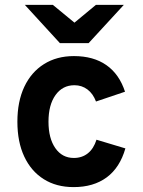

<svg xmlns="http://www.w3.org/2000/svg" viewBox="-20 -752 582 784"><path d="M280.5 12Q210 12 158.5 -20.5Q107 -53 79 -112.8Q51 -172.5 51 -255Q51 -337.5 79.2 -397.5Q107.5 -457.5 159.5 -490.2Q211.5 -523 282 -523Q361.5 -523 414.2 -486.2Q467 -449.5 490.5 -377.5L372 -337.5Q360 -369.5 337 -386.8Q314 -404 284 -404Q235.5 -404 206.8 -364Q178 -324 178 -255Q178 -187 206 -147Q234 -107 281.5 -107Q315 -107 338.8 -126Q362.5 -145 374 -181.5L492 -146Q469.5 -67.5 415.8 -27.8Q362 12 280.5 12ZM224.5 -576 81.5 -732H196L284 -659.5L371.5 -732H485.5L342 -576Z"/></svg>

Font: Undotted
Style: Bold
Weight: 700
Designer: Delve Withrington, Dave Bailey, Thomas Jockin
Foundry: Delve Fonts LLC
Version: Version 4.000